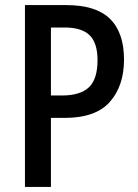

<svg xmlns="http://www.w3.org/2000/svg" viewBox="-20 -734 543 754"><path d="M240 -714Q357 -714 412 -660Q467 -606 467 -500Q467 -397 411.5 -334Q356 -271 234 -271H180V0H78V-714ZM234 -626H180V-359H223Q295 -359 329 -391Q363 -423 363 -498Q363 -565 332 -595.5Q301 -626 234 -626Z"/></svg>

Font: Noto Sans Myanmar Condensed Medium
Style: Regular
Weight: 500
Width: 3
Designer: Monotype Design Team
Foundry: Monotype Imaging Inc.
Version: Version 2.107; ttfautohint (v1.8.4.7-5d5b)